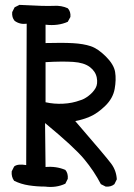

<svg xmlns="http://www.w3.org/2000/svg" viewBox="-20 -758 540 776"><path d="M407.2 -3.9 387.7 -13.7Q360.4 -66.4 320.3 -114.7Q280.3 -163.1 162.1 -260.7L164.1 -83Q207 -86.9 244.1 -71.3Q255.9 -57.6 253.9 -35.2L244.1 -15.6Q207 2 162.1 -3.9Q128.9 -3.9 96.7 -8.8Q64.5 -13.7 37.1 -27.3Q25.4 -43 27.3 -65.4L37.1 -85Q50.8 -96.7 85.9 -90.8L87.9 -662.1Q60.5 -658.2 39.1 -673.8Q27.3 -687.5 29.3 -709L39.1 -728.5L58.6 -738.3Q166 -732.4 197.3 -734.4Q228.5 -736.3 253.9 -724.6Q266.6 -710.9 264.6 -689.5L253.9 -669.9Q214.8 -652.3 164.1 -658.2V-584Q232.4 -585.9 274.9 -583.5Q317.4 -581.1 346.7 -571.3Q376 -561.5 408.2 -529.3Q440.4 -497.1 445.3 -466.8Q450.2 -436.5 443.4 -398.4Q436.5 -360.4 405.3 -330.1Q374 -299.8 344.7 -287.1Q315.4 -274.4 284.2 -268.6Q409.2 -124 429.7 -96.2Q450.2 -68.4 452.1 -33.2L442.4 -13.7Q428.7 -2 407.2 -3.9ZM303.7 -352.5Q319.3 -356.4 337.9 -370.6Q356.4 -384.8 366.2 -401.9Q376 -418.9 371.1 -444.3Q366.2 -469.7 342.8 -487.3Q319.3 -504.9 275.9 -507.8Q232.4 -510.7 164.1 -506.8V-344.7Q199.2 -336.9 235.8 -338.9Q272.5 -340.8 303.7 -352.5Z"/></svg>

Font: NaikaiFont
Style: Regular
Weight: 400
Version: Version 1.67